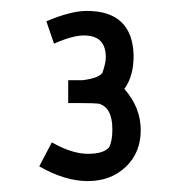

<svg xmlns="http://www.w3.org/2000/svg" viewBox="-20 -725 333 352"><path d="M79 -645 65 -686Q110 -705 139 -705Q223 -705 225 -623Q225 -585 208 -562Q238 -528 238 -486.5Q238 -445 210.5 -419Q183 -393 141 -393Q99 -393 52 -420L75 -464Q112 -443 141 -443Q170 -443 180 -455Q186 -466 186 -488Q186 -528 161 -535Q152 -536 129 -536H105V-578H132Q162 -582 168 -592Q174 -610 174 -620Q174 -660 134 -660Q113 -660 79 -645Z"/></svg>

Font: Gafata
Style: Regular
Weight: 400
Designer: Lautaro Hourcade
Foundry: Lautaro Hourcade
Version: Version 4.002; ttfautohint (v0.94.20-1c74) -l 7 -r 28 -G 0 -